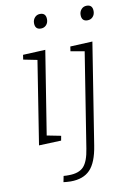

<svg xmlns="http://www.w3.org/2000/svg" viewBox="-104 -797 740 1096"><g transform="rotate(-10 266.5 -249.0)"><path d="M72 3 148 -479 68 -495 72 -522 202 -528 125 -45 206 -29 201 -2ZM199 -652Q165 -652 165 -689Q165 -708 177 -721.5Q189 -735 208 -735Q242 -735 242 -698Q242 -678 230 -665Q218 -652 199 -652ZM173 234 180 199Q188 200 195.5 200Q203 200 210 200Q269 200 296.5 170.5Q324 141 335 68L422 -481L342 -495L346 -522L475 -528L382 59Q367 155 327.5 196Q288 237 215 237Q203 237 193.5 236Q184 235 173 234ZM469 -652Q435 -652 435 -689Q435 -708 447 -721.5Q459 -735 478 -735Q512 -735 512 -698Q512 -678 500 -665Q488 -652 469 -652Z"/></g></svg>

Font: Bitter Light
Style: Italic
Weight: 300
Italic angle: -9°
Designer: Sol Matas, and Bitter project Authors
Foundry: Sol Matas
Version: Version 2.001